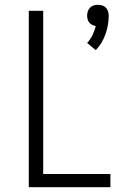

<svg xmlns="http://www.w3.org/2000/svg" viewBox="-20 -780 540 800"><path d="M379 -571 343 -601Q357 -616 365.5 -634Q374 -652 379 -671Q371 -673 364 -676.5Q357 -680 352 -686Q347 -692 345 -700Q343 -708 343 -715Q343 -724 346 -733Q349 -742 355.5 -748.5Q362 -755 370.5 -757.5Q379 -760 388 -760Q397 -760 405.5 -757.5Q414 -755 420.5 -748.5Q427 -742 430 -733Q433 -724 433 -715Q433 -676 419.5 -637.5Q406 -599 379 -571ZM100 0V-735H160V-55H440V0Z"/></svg>

Font: Iosevka Custom Light
Style: Regular
Weight: 300
Monospace: yes
Designer: Belleve Invis
Foundry: Belleve Invis
Version: Version 27.3.5